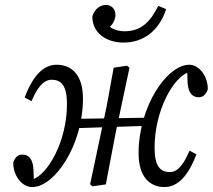

<svg xmlns="http://www.w3.org/2000/svg" viewBox="-20 -749 864 780"><path d="M111 11C201 11 317 -157 317 -349C317 -445 271 -485 212 -486C154 -487 112 -437 80 -353L108 -338C128 -384 152 -425 190 -425C228 -425 252 -403 252 -326C252 -177 176 -40 110 -19L118 -1L116 -60C114 -96 102 -121 70 -121C58 -121 44 -116 34 -90C32 -38 68 11 111 11ZM356 8 410 0C424 -71 436 -140 450 -210L506 -474L496 -482L442 -474C428 -403 418 -334 402 -264L346 0L356 8ZM281 -228 583 -238V-271L281 -266V-228ZM646 11C704 12 746 -38 778 -122L750 -137C730 -91 707 -50 670 -50C632 -50 608 -72 608 -149C608 -298 683 -436 748 -456L740 -474L742 -415C744 -379 756 -354 788 -354C800 -354 814 -359 824 -385C826 -437 790 -486 749 -486C659 -486 543 -318 543 -126C543 -30 589 10 646 11ZM482 -576C562 -576 626 -623 655 -712L623 -725C591 -662 555 -622 486 -622C448 -622 414 -638 388 -683L399 -620C429 -635 449 -662 449 -688C449 -716 429 -729 411 -729C379 -729 361 -703 355 -682C355 -616 411 -576 482 -576Z"/></svg>

Font: Source Serif Variable
Style: Italic
Weight: 389
Italic angle: -12°
Designer: Frank Grießhammer
Foundry: Adobe Systems Incorporated
Version: Version 3.001;hotconv 1.0.111;makeotfexe 2.5.65597